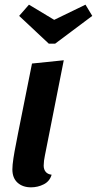

<svg xmlns="http://www.w3.org/2000/svg" viewBox="-20 -782 415 822"><path d="M113 20Q77 20 55 0Q33 -20 33 -57Q33 -75 37.5 -104.5Q42 -134 48 -163Q54 -192 57 -210L117 -510L253 -524L172 -115Q170 -107 168.5 -94.5Q167 -82 167 -73Q167 -57 175.5 -46.5Q184 -36 201 -34Q193 -6 167.5 7Q142 20 113 20ZM189 -595 62 -714 104 -762 212 -697 346 -762 375 -714 216 -595Z"/></svg>

Font: Sansita Swashed Medium
Style: Regular
Weight: 500
Designer: Pablo Cosgaya
Foundry: Omnibus-Type
Version: Version 1.003; ttfautohint (v1.8.3)